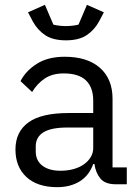

<svg xmlns="http://www.w3.org/2000/svg" viewBox="-20 -763 574 795"><path d="M460 0Q415 0 395.5 -24Q376 -48 371 -84H366Q349 -36 310 -12Q271 12 217 12Q135 12 89.5 -30Q44 -72 44 -144Q44 -217 97.5 -256Q151 -295 264 -295H366V-346Q366 -401 336 -430Q306 -459 244 -459Q197 -459 165.5 -438Q134 -417 113 -382L65 -427Q86 -469 132 -498.5Q178 -528 248 -528Q342 -528 394 -482Q446 -436 446 -354V-70H505V0ZM230 -56Q260 -56 285 -63Q310 -70 328 -83Q346 -96 356 -113Q366 -130 366 -150V-235H260Q191 -235 159.5 -215Q128 -195 128 -157V-136Q128 -98 155.5 -77Q183 -56 230 -56ZM253 -596Q199 -596 167 -617.5Q135 -639 116 -674L96 -712L166 -743L201 -661Q213 -658 227 -656.5Q241 -655 253 -655Q265 -655 279 -656.5Q293 -658 305 -661L340 -743L410 -712L390 -674Q371 -639 339 -617.5Q307 -596 253 -596Z"/></svg>

Font: IBM Plex Sans
Style: Regular
Weight: 400
Designer: Mike Abbink, Paul van der Laan, Pieter van Rosmalen
Foundry: Bold Monday
Version: Version 3.005